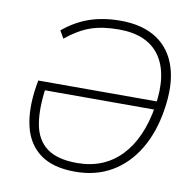

<svg xmlns="http://www.w3.org/2000/svg" viewBox="-80 -795 896 884"><g transform="rotate(10 368.0 -352.5)"><path d="M327 8Q223 8 163.5 -36Q104 -80 85 -160Q66 -240 83 -348L88 -376H648L641 -337H113L128 -353Q113 -250 125.5 -178.5Q138 -107 187 -70Q236 -33 329 -33Q454 -33 534 -116Q614 -199 639 -354Q663 -506 605 -589Q547 -672 413 -672Q336 -672 281 -652.5Q226 -633 168 -586L148 -621Q204 -668 268.5 -690.5Q333 -713 414 -713Q517 -713 583.5 -669.5Q650 -626 676 -543.5Q702 -461 683 -344Q666 -236 618.5 -157Q571 -78 497.5 -35Q424 8 327 8Z"/></g></svg>

Font: Mulish ExtraLight
Style: Italic
Weight: 200
Italic angle: -9°
Designer: Vernon Adams
Foundry: Vernon Adams
Version: Version 3.603